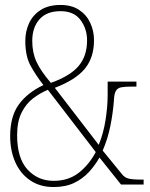

<svg xmlns="http://www.w3.org/2000/svg" viewBox="-20 -744 604 774"><path d="M196 10Q141 10 101.5 -17Q62 -44 41.5 -90.5Q21 -137 21 -195Q21 -275 56 -323Q91 -371 155 -401Q124 -441 103 -479.5Q82 -518 82 -579Q82 -617 97 -650Q112 -683 143.5 -703.5Q175 -724 224 -724Q269 -724 299 -704Q329 -684 344 -651.5Q359 -619 359 -582Q359 -512 322 -467Q285 -422 201 -390L378 -160Q397 -206 405.5 -260.5Q414 -315 414 -362V-415H530V-395H513Q484 -395 468.5 -392Q453 -389 446.5 -376.5Q440 -364 439 -336Q435 -287 425 -236.5Q415 -186 394 -137L470 -44Q481 -29 497 -24.5Q513 -20 549 -20H559V0H468L381 -109Q363 -77 338 -50Q313 -23 278.5 -6.5Q244 10 196 10ZM185 -410Q262 -437 296.5 -477.5Q331 -518 331 -581Q331 -628 304.5 -663.5Q278 -699 224 -699Q168 -699 139 -666Q110 -633 110 -579Q110 -532 127 -495Q144 -458 185 -410ZM196 -15Q256 -15 297.5 -47.5Q339 -80 366 -131L173 -382Q142 -369 114 -348Q86 -327 67.5 -291Q49 -255 49 -199Q49 -106 91 -60.5Q133 -15 196 -15Z"/></svg>

Font: Noto Serif Thai Condensed Thin
Style: Regular
Weight: 100
Width: 3
Designer: Monotype Design Team
Foundry: Monotype Imaging Inc.
Version: Version 2.001; ttfautohint (v1.8.4.7-5d5b)